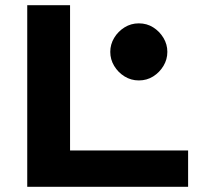

<svg xmlns="http://www.w3.org/2000/svg" viewBox="-20 -720 760 740"><path d="M85 -700H250V-140H705V0H85ZM405 -520Q405 -549 420 -574Q435 -599 460 -614.5Q485 -630 515 -630Q546 -630 570.5 -614.5Q595 -599 610 -574Q625 -549 625 -520Q625 -491 610 -466Q595 -441 570.5 -425.5Q546 -410 515 -410Q485 -410 460 -425.5Q435 -441 420 -466Q405 -491 405 -520Z"/></svg>

Font: Copperplate Sans CC
Style: Bold
Weight: 700
Designer: indestructible type*
Foundry: Cowboy Collective
Version: Version 1.000